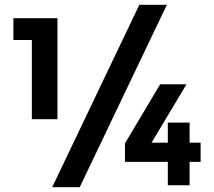

<svg xmlns="http://www.w3.org/2000/svg" viewBox="-20 -774 895 802"><path d="M562 -754H677L313 8H198ZM36 -698H220V-276H113V-607H36ZM681 -262H772V-178H818V-98H772V0H681V-98H502V-175L649 -422H759L613 -178H681Z"/></svg>

Font: Montserrat Alternates
Style: Bold
Weight: 700
Version: Version 2.001